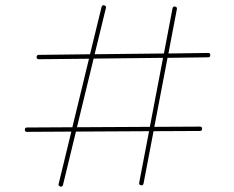

<svg xmlns="http://www.w3.org/2000/svg" viewBox="-20 -698 892 732"><path d="M210 13.2Q201.2 10.3 203.6 2.9L252 -196.3L82.5 -195.3Q74.7 -195.3 74.7 -203.6Q74.7 -211.9 83 -211.9L255.9 -212.9L319.3 -474.1L127.9 -472.2Q119.6 -472.2 119.6 -480Q119.6 -488.8 127.4 -488.8L323.2 -491.2L367.2 -671.4Q370.1 -680.2 377.4 -677.7Q386.2 -674.8 383.8 -667.5L340.8 -491.2L605 -494.1L637.7 -666Q639.6 -674.8 647.5 -672.9Q656.2 -670.9 654.3 -663.1L622.1 -494.1L773.4 -496.1Q781.7 -496.1 781.7 -488.3Q781.7 -479.5 773.9 -479.5L618.7 -477.5L568.4 -214.4L742.7 -215.3Q750.5 -215.3 750.5 -207Q750.5 -198.7 742.2 -198.7L565.4 -197.8L527.3 1.5Q525.4 10.3 517.6 8.3Q508.8 6.3 510.7 -1.5L548.3 -197.8L269.5 -196.3L220.2 6.8Q217.3 15.6 210 13.2ZM336.9 -474.6 273.4 -212.9 551.3 -214.4 601.6 -477.5Z"/></svg>

Font: Mikhak-DS2-FD Thin
Style: Regular
Weight: 100
Designer: Amin Abedi
Version: Version 3.2